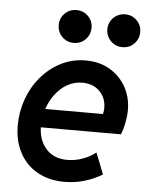

<svg xmlns="http://www.w3.org/2000/svg" viewBox="-53 -789 645 839"><g transform="rotate(5 269.0 -369.0)"><path d="M261.2 7.8Q192.4 7.8 141.8 -21Q91.3 -49.8 64 -101.3Q36.6 -152.8 36.6 -220.7Q36.6 -280.3 56.4 -335.7Q76.2 -391.1 112.8 -434.3Q149.4 -477.5 199.2 -503.2Q249 -528.8 308.1 -528.8Q369.6 -528.8 415 -501.7Q460.4 -474.6 485.4 -429.2Q510.3 -383.8 510.3 -328.6Q510.3 -310.5 507.3 -290.8Q504.4 -271 499.8 -252.7Q495.1 -234.4 489.3 -220.7H117.2L131.8 -302.2H403.3Q405.3 -309.6 406 -316.4Q406.7 -323.2 406.7 -329.6Q406.7 -373 377.9 -401.9Q349.1 -430.7 302.2 -430.7Q266.1 -430.7 235.8 -413.3Q205.6 -396 183.6 -366.7Q161.6 -337.4 149.7 -301Q137.7 -264.6 137.7 -227.1Q137.7 -166 171.4 -127.4Q205.1 -88.9 265.1 -88.9Q300.3 -88.9 333.7 -101.3Q367.2 -113.8 389.6 -132.3L426.3 -39.1Q391.6 -17.6 349.1 -4.9Q306.6 7.8 261.2 7.8ZM462.4 -600.6Q432.1 -600.6 411.1 -621.6Q390.1 -642.6 390.1 -672.9Q390.1 -703.1 411.1 -723.9Q432.1 -744.6 462.4 -744.6Q492.7 -744.6 513.4 -723.9Q534.2 -703.1 534.2 -672.9Q534.2 -642.6 513.4 -621.6Q492.7 -600.6 462.4 -600.6ZM248.5 -600.6Q218.3 -600.6 197.5 -621.6Q176.8 -642.6 176.8 -672.9Q176.8 -703.1 197.5 -723.9Q218.3 -744.6 248.5 -744.6Q279.3 -744.6 300 -723.9Q320.8 -703.1 320.8 -672.9Q320.8 -642.6 300 -621.6Q279.3 -600.6 248.5 -600.6Z"/></g></svg>

Font: Reddit Sans SemiBold
Style: Italic
Weight: 600
Italic angle: -11.25°
Designer: Stephen Hutchings
Version: Version 1.013